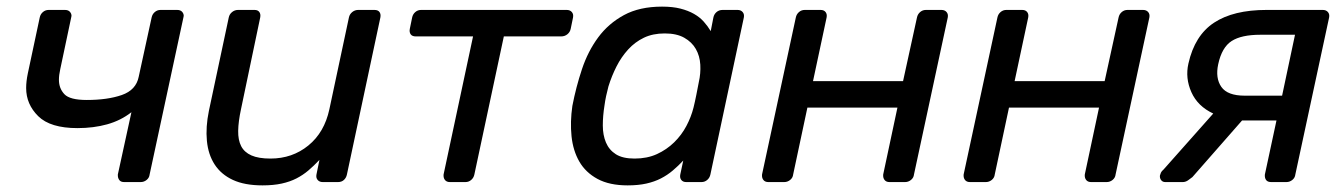

<svg xmlns="http://www.w3.org/2000/svg" viewBox="-20 -550 4060 580"><path d="M355 0Q345 0 340.5 -6Q336 -12 336 -20Q336 -21 336 -23L377 -211Q345 -186 304 -174.5Q263 -163 214 -163Q132 -163 95.5 -199Q59 -235 59 -284Q59 -304 64 -328L100 -497Q102 -507 109.5 -513.5Q117 -520 127 -520H176Q186 -520 191 -514.5Q196 -509 196 -502Q196 -500 195 -497L162 -341Q158 -323 158 -309Q158 -283 174.5 -265.5Q191 -248 242 -248Q305 -248 348 -263Q391 -278 399 -318L438 -497Q440 -507 447.5 -513.5Q455 -520 465 -520H515Q525 -520 530 -514.5Q535 -509 535 -502Q535 -500 534 -497L432 -23Q431 -13 423 -6.5Q415 0 405 0Z M611 -215 671 -497Q673 -507 681 -513.5Q689 -520 699 -520H749Q759 -520 763.5 -513.5Q768 -507 766 -497L708 -220Q700 -183 699.5 -155Q699 -127 708.5 -108.5Q718 -90 739.5 -80.5Q761 -71 797 -71Q863 -71 911.5 -110.5Q960 -150 975 -220L1034 -497Q1036 -507 1044 -513.5Q1052 -520 1062 -520H1111Q1122 -520 1126.5 -513.5Q1131 -507 1129 -497L1028 -23Q1026 -13 1019 -6.5Q1012 0 1001 0H955Q945 0 939.5 -6.5Q934 -13 936 -23L945 -67Q928 -49 911.5 -35Q895 -21 875.5 -11Q856 -1 831 4.5Q806 10 773 10Q719 10 683.5 -6.5Q648 -23 628.5 -53Q609 -83 605 -124.5Q601 -166 611 -215Z M1218 -463 1225 -497Q1227 -507 1234.5 -513.5Q1242 -520 1252 -520H1692Q1702 -520 1707.5 -513.5Q1713 -507 1711 -497L1704 -463Q1702 -453 1694 -446.5Q1686 -440 1675 -440H1502L1413 -23Q1411 -13 1403.5 -6.5Q1396 0 1386 0H1339Q1329 0 1324 -6.5Q1319 -13 1320 -23L1409 -440H1236Q1225 -440 1220.5 -446.5Q1216 -453 1218 -463Z M1709 -230Q1720 -287 1738 -341Q1756 -395 1787 -437Q1818 -479 1865 -504.5Q1912 -530 1980 -530Q2012 -530 2035.5 -524Q2059 -518 2076.5 -508Q2094 -498 2106 -484.5Q2118 -471 2127 -456L2135 -497Q2137 -507 2144.5 -513.5Q2152 -520 2163 -520H2208Q2218 -520 2223.5 -513.5Q2229 -507 2227 -497L2126 -23Q2124 -13 2116.5 -6.5Q2109 0 2099 0H2053Q2043 0 2038 -6.5Q2033 -13 2035 -23L2044 -65Q2029 -49 2012.5 -35Q1996 -21 1976.5 -11Q1957 -1 1932.5 4.5Q1908 10 1876 10Q1821 10 1785 -9.5Q1749 -29 1730 -62Q1711 -95 1706.5 -138.5Q1702 -182 1709 -230ZM1897 -71Q1935 -71 1964.5 -84.5Q1994 -98 2016.5 -120Q2039 -142 2053.5 -169.5Q2068 -197 2075 -225Q2079 -241 2083.5 -263.5Q2088 -286 2091 -302Q2097 -328 2095.5 -354.5Q2094 -381 2082 -402Q2070 -423 2047 -436Q2024 -449 1988 -449Q1952 -449 1925 -436Q1898 -423 1877.5 -400.5Q1857 -378 1842.5 -349.5Q1828 -321 1818 -289Q1814 -274 1811 -260Q1808 -246 1806 -231Q1801 -200 1801 -171Q1801 -142 1810.5 -119.5Q1820 -97 1840.5 -84Q1861 -71 1897 -71Z M2282 -23 2384 -497Q2386 -507 2393.5 -513.5Q2401 -520 2411 -520H2459Q2469 -520 2474 -513.5Q2479 -507 2477 -497L2436 -305H2708L2750 -497Q2752 -507 2759.5 -513.5Q2767 -520 2777 -520H2824Q2834 -520 2839.5 -513.5Q2845 -507 2843 -497L2741 -23Q2740 -13 2732 -6.5Q2724 0 2714 0H2667Q2657 0 2652 -6.5Q2647 -13 2648 -23L2691 -225H2419L2376 -23Q2375 -13 2367 -6.5Q2359 0 2349 0H2301Q2291 0 2286 -6.5Q2281 -13 2282 -23Z M2891 -23 2993 -497Q2995 -507 3002.5 -513.5Q3010 -520 3020 -520H3068Q3078 -520 3083 -513.5Q3088 -507 3086 -497L3045 -305H3317L3359 -497Q3361 -507 3368.5 -513.5Q3376 -520 3386 -520H3433Q3443 -520 3448.5 -513.5Q3454 -507 3452 -497L3350 -23Q3349 -13 3341 -6.5Q3333 0 3323 0H3276Q3266 0 3261 -6.5Q3256 -13 3257 -23L3300 -225H3028L2985 -23Q2984 -13 2976 -6.5Q2968 0 2958 0H2910Q2900 0 2895 -6.5Q2890 -13 2891 -23Z M3484 -20Q3485 -24 3487 -28.5Q3489 -33 3495 -38L3645 -207Q3598 -229 3579 -271.5Q3560 -314 3570 -358Q3589 -443 3647.5 -481.5Q3706 -520 3806 -520H3976Q3986 -520 3991.5 -513.5Q3997 -507 3995 -497L3893 -23Q3892 -13 3884 -6.5Q3876 0 3866 0H3820Q3809 0 3804.5 -6.5Q3800 -13 3801 -23L3836 -186H3732L3582 -15Q3576 -10 3568.5 -5Q3561 0 3553 0H3500Q3492 0 3487.5 -6Q3483 -12 3484 -20ZM3740 -261H3853L3892 -445H3787Q3730 -445 3700.5 -426Q3671 -407 3660 -356Q3651 -314 3669.5 -287.5Q3688 -261 3740 -261Z"/></svg>

Font: SVN-Rubik
Style: Italic
Weight: 400
Italic angle: -12°
Designer: Hubert and Fischer
Foundry: Hubert & Fischer
Version: Version 2.101; ttfautohint (v1.8.3)